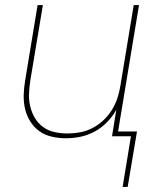

<svg xmlns="http://www.w3.org/2000/svg" viewBox="-20 -540 640 761"><path d="M466 201 499 0H424L441 -105Q426 -78 404 -55.5Q382 -33 355 -18.5Q328 -4 299 2Q270 8 241 8Q212 8 184.5 1.5Q157 -5 135.5 -20.5Q114 -36 99.5 -59.5Q85 -83 79 -110Q73 -137 74 -165.5Q75 -194 80 -223L129 -520H150L100 -220Q96 -194 95 -168Q94 -142 100 -117.5Q106 -93 118.5 -72Q131 -51 151 -36.5Q171 -22 196 -16.5Q221 -11 247 -11Q272 -11 297 -15.5Q322 -20 345.5 -32Q369 -44 389 -62.5Q409 -81 423 -103.5Q437 -126 445 -150Q453 -174 457 -199L510 -520H531L448 -19H523L486 201Z"/></svg>

Font: Iosevka SS04 Thin Extended
Style: Italic
Weight: 100
Width: 7
Italic angle: -9°
Monospace: yes
Designer: Belleve Invis
Foundry: Belleve Invis
Version: Version 19.0.0; ttfautohint (v1.8.4)